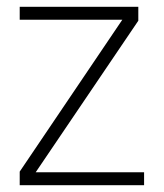

<svg xmlns="http://www.w3.org/2000/svg" viewBox="-20 -545 482 565"><path d="M38 0V-40L340 -487H38V-525H387V-484L85 -38H404V0Z"/></svg>

Font: Readex Pro Light
Style: Regular
Weight: 300
Designer: Bonnie Shaver-Troup, Thomas Jockin
Foundry: Lexend
Version: Version 1.200; ttfautohint (v1.8.3)